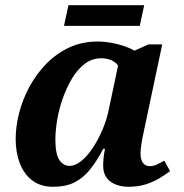

<svg xmlns="http://www.w3.org/2000/svg" viewBox="-20 -705 705 735"><path d="M183 10Q136 10 104 -14Q72 -38 56 -79.5Q40 -121 40 -173Q40 -220 53 -271.5Q66 -323 92 -371.5Q118 -420 156 -459.5Q194 -499 243.5 -522.5Q293 -546 354 -546Q380 -546 407 -541Q434 -536 457 -528Q480 -520 495 -511L548 -535H601L535 -223Q533 -212 528.5 -192Q524 -172 521 -151.5Q518 -131 518 -118Q518 -93 527.5 -81Q537 -69 553 -69Q567 -69 580 -75Q593 -81 609 -90L631 -50Q614 -37 591 -23Q568 -9 538.5 0.5Q509 10 473 10Q429 10 402 -10.5Q375 -31 375 -70Q375 -86 376.5 -101Q378 -116 382 -135H375Q351 -89 325 -56.5Q299 -24 265.5 -7Q232 10 183 10ZM246 -70Q268 -70 291 -88.5Q314 -107 335 -138.5Q356 -170 372.5 -209Q389 -248 397 -288L432 -454Q422 -468 405 -475Q388 -482 368 -482Q333 -482 305 -461Q277 -440 256 -405Q235 -370 220.5 -329Q206 -288 199 -246.5Q192 -205 192 -172Q192 -114 207.5 -92Q223 -70 246 -70ZM225 -606 242 -685H532L515 -606Z"/></svg>

Font: Noto Serif
Style: Italic
Weight: 400
Italic angle: -12°
Designer: Monotype Design Team
Foundry: Monotype Imaging Inc.
Version: Version 2.013